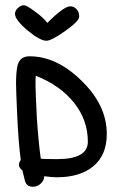

<svg xmlns="http://www.w3.org/2000/svg" viewBox="-20 -674 480 730"><path d="M160 -587Q143 -609 112 -631Q81 -654 72 -654Q61 -655 49 -644.5Q37 -634 37 -621Q37 -599 85 -558Q133 -519 156 -519Q176 -519 229 -557Q281 -594 281 -610Q282 -626 272 -638Q262 -650 247 -650Q223 -650 160 -587ZM105 36Q122 36 135 24Q148 12 148 -4Q176 0 196 0Q285 0 335.5 -42.5Q386 -85 386 -165Q386 -274 290 -367Q196 -460 92 -460Q54 -460 46 -422Q41 -397 41 -358Q41 -333 45 -244Q50 -131 59 -66Q52 -56 52 -48Q52 -36 65 -26L74 10Q79 36 105 36ZM314 -135Q314 -69 197 -69Q145 -69 135 -71Q126 -135 120 -228Q115 -331 115 -348Q115 -379 116 -386Q208 -350 261 -284Q314 -218 314 -135Z"/></svg>

Font: Patrick Hand SC
Style: Regular
Weight: 400
Designer: Patrick Wagesreiter
Foundry: Patrick Wagesreiter
Version: Version 2.001; ttfautohint (v1.8.2)